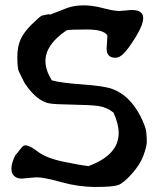

<svg xmlns="http://www.w3.org/2000/svg" viewBox="-20 -701 609 730"><path d="M72.3 -147.5 74.2 -148.4H77.1Q92.8 -148.4 124.5 -124Q156.2 -99.6 222.7 -85.9Q289.1 -72.3 315.9 -69.3Q431.2 -111.8 431.2 -194.8Q431.2 -230 411.6 -272.9Q385.3 -293.5 354.7 -297.9Q324.2 -302.2 254.9 -303.2Q185.5 -304.2 166.5 -308.1Q118.2 -317.9 73.2 -385.7L50.8 -431.2Q45.9 -445.3 45.9 -484.4Q45.9 -523.4 58.1 -550.8Q70.3 -578.1 99.6 -607.2Q128.9 -636.2 139.2 -641.6L164.1 -647L168.9 -646H171.9L237.3 -671.4Q265.1 -680.7 298.6 -680.7Q332 -680.7 372.6 -669.9Q413.1 -659.2 434.6 -659.2L479 -663.1H479.5Q524.4 -663.1 524.4 -632.8Q524.4 -606.4 496.1 -560.5Q467.8 -514.6 450.7 -498Q434.6 -481.4 418.9 -481.4Q385.7 -481.4 385.3 -515.6L388.2 -561.5L387.7 -567.4Q372.6 -588.9 310.1 -588.9Q245.6 -588.9 233.4 -585.9Q152.8 -531.7 152.8 -468.8Q152.8 -434.1 177.2 -395.5Q211.4 -385.7 294.2 -379.9Q377 -374 406.7 -362.8Q472.2 -339.4 513.7 -259.8Q534.2 -218.8 536.1 -199.2Q538.1 -179.7 538.1 -162.1Q538.1 -144.5 525.4 -109.9Q512.7 -75.2 481 -39.8Q449.2 -4.4 429 2.7Q408.7 9.8 343.5 9.8Q278.3 9.8 212.9 -8.5Q147.5 -26.9 118.2 -26.9L62.5 -22H61.5Q43.9 -22 33.7 -32Q23.4 -42 23.4 -59.6V-61Q23.4 -81.1 38.6 -111.3Q46.4 -119.1 55.2 -131.3Q63 -142.6 70.8 -147.5Z"/></svg>

Font: Drukaatie burti
Style: Demi
Weight: 600
Version: Version 0.14